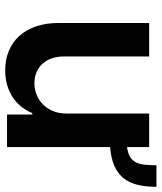

<svg xmlns="http://www.w3.org/2000/svg" viewBox="38 -652 621 737"><g transform="rotate(90 348.5 -283.5)"><path d="M697.1 -573.5Q697.1 -533 689.5 -501.4Q681.8 -469.8 664.1 -447.4Q646.3 -425.1 617 -412.1Q587.7 -399.1 544.4 -395.6V0H419.7V-96.9H414.1Q404.8 -74.2 389.6 -55Q374.3 -35.9 353.5 -22Q332.7 -8.2 306.6 -0.5Q280.5 7.1 250 7.1Q209.9 7.1 176.3 -6.6Q142.8 -20.2 118.8 -46.3Q94.8 -72.4 81.5 -110.8Q68.2 -149.1 68.2 -198.2V-545.5H196.7V-218Q196.7 -192.1 204.2 -171.2Q211.6 -150.2 225.1 -135.7Q238.6 -121.1 257.6 -113.1Q276.6 -105.1 299.7 -105.1Q321 -105.1 341.8 -112.9Q362.6 -120.7 379.1 -136.2Q395.6 -151.6 405.7 -174.9Q415.8 -198.2 415.8 -229.4V-545.5H544.4V-460.6Q568.2 -463.8 582 -472.3Q595.9 -480.8 603 -494.7Q610.1 -508.5 612.2 -528.2Q614.3 -547.9 614.3 -573.5Z"/></g></svg>

Font: Interop SemBd
Style: Regular
Weight: 600
Designer: Rasmus Andersson, Google, Jang Haemin
Foundry: jhaemin
Version: Version 1.008